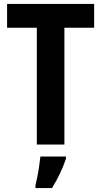

<svg xmlns="http://www.w3.org/2000/svg" viewBox="-20 -734 514 975"><path d="M307 0H167V-593H16V-714H458V-593H307ZM315 72Q303 108 284.5 147Q266 186 244 221H160V208Q164 190 169.5 163.5Q175 137 179 109Q183 81 185 61H315Z"/></svg>

Font: Noto Sans Arabic Cond
Style: Bold
Weight: 700
Width: 3
Designer: Monotype Design Team, Nadine Chahine, Nizar Qandah and Khaled Hosny
Foundry: Monotype Imaging Inc.
Version: Version 2.012; ttfautohint (v1.8.4.7-5d5b)